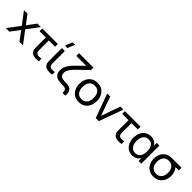

<svg xmlns="http://www.w3.org/2000/svg" viewBox="345 -2360 4052 4052"><g transform="rotate(45 2371.0 -334.0)"><path d="M116.5 0H10L216.5 -273L14.5 -540H120.5L268.5 -342L415 -540H521L319 -273L526 0H419.5L268.5 -204Z M768.5 -63.5Q756.5 -85 752.8 -108Q749 -131 749 -165V-204V-459H561V-540H1026V-459H838V-208V-175Q838 -151.5 840 -137.2Q842 -123 849 -110.5Q867.5 -77.5 912 -72.5Q921 -71.5 940 -71.5Q974 -71.5 1001 -76.5V0Q969.5 8 925.5 8Q895 8 874.5 4.5Q839.5 -1 812.8 -16.5Q786 -32 768.5 -63.5Z M1294 -787.5 1228.5 -622.5H1156L1221.5 -787.5ZM1166 -63.5Q1154 -85 1150.2 -108Q1146.5 -131 1146.5 -165V-204V-540H1235.5V-208V-175Q1235.5 -151.5 1237.5 -137.2Q1239.5 -123 1246.5 -110.5Q1265 -77.5 1309.5 -72.5Q1318.5 -71.5 1337.5 -71.5Q1371.5 -71.5 1398.5 -76.5V0Q1367 8 1323 8Q1292.5 8 1272 4.5Q1237 -1 1210.2 -16.5Q1183.5 -32 1166 -63.5Z M1826.5 120Q1828.5 64 1812.2 38.5Q1796 13 1765.5 6.5Q1735 0 1675.5 0Q1606.5 0 1557 -15.8Q1507.5 -31.5 1478 -73Q1448.5 -114.5 1448.5 -188Q1448.5 -230 1460.5 -268.2Q1472.5 -306.5 1504 -353.2Q1535.5 -400 1593.5 -460.5Q1685 -553 1774.5 -639H1478.5V-720H1910V-650Q1892 -633 1874.5 -614.5Q1864.5 -604.5 1813.2 -553.8Q1762 -503 1680 -426Q1627.5 -374 1597.5 -334.2Q1567.5 -294.5 1555 -262Q1542.5 -229.5 1542.5 -196Q1542.5 -150 1563.2 -125.5Q1584 -101 1622 -92.2Q1660 -83.5 1720 -83.5Q1741 -83.5 1766.8 -81.2Q1792.5 -79 1812.5 -73.5Q1857.5 -61 1883.5 -24.2Q1909.5 12.5 1909.5 73Q1909.5 96 1906 120Z M1940 -270.5Q1940 -354.5 1972 -419Q2004 -483.5 2063 -519.2Q2122 -555 2200 -555Q2279.5 -555 2338.5 -519Q2397.5 -483 2429 -418.5Q2460.5 -354 2460.5 -270.5Q2460.5 -186 2428.8 -121.2Q2397 -56.5 2338 -20.8Q2279 15 2200 15Q2120.5 15 2061.8 -21.2Q2003 -57.5 1971.5 -122.2Q1940 -187 1940 -270.5ZM2366 -270.5Q2366 -364 2323.5 -417.2Q2281 -470.5 2200 -470.5Q2118 -470.5 2076.2 -416.5Q2034.5 -362.5 2034.5 -270.5Q2034.5 -177 2077.2 -123.2Q2120 -69.5 2200 -69.5Q2281.5 -69.5 2323.8 -123.8Q2366 -178 2366 -270.5Z M2787.5 0H2696.5L2500.5 -540H2590.5L2742 -113.5L2893 -540H2983.5Z M3236 -63.5Q3224 -85 3220.2 -108Q3216.5 -131 3216.5 -165V-204V-459H3028.5V-540H3493.5V-459H3305.5V-208V-175Q3305.5 -151.5 3307.5 -137.2Q3309.5 -123 3316.5 -110.5Q3335 -77.5 3379.5 -72.5Q3388.5 -71.5 3407.5 -71.5Q3441.5 -71.5 3468.5 -76.5V0Q3437 8 3393 8Q3362.5 8 3342 4.5Q3307 -1 3280.2 -16.5Q3253.5 -32 3236 -63.5Z M3977 -540H4056.5V0H3977V-88Q3950.5 -39 3903 -12Q3855.5 15 3794.5 15Q3720 15 3664.8 -22Q3609.5 -59 3580.2 -124Q3551 -189 3551 -270Q3551 -351.5 3580.5 -416.2Q3610 -481 3665.8 -518Q3721.5 -555 3797 -555Q3858 -555 3904.5 -528.5Q3951 -502 3977 -453.5ZM3962 -270.5Q3962 -363.5 3922.5 -418.5Q3883 -473.5 3806.5 -473.5Q3755 -473.5 3718.8 -448Q3682.5 -422.5 3664 -376.8Q3645.5 -331 3645.5 -270Q3645.5 -211.5 3663.2 -165.5Q3681 -119.5 3717 -93Q3753 -66.5 3805.5 -66.5Q3883 -66.5 3922.5 -122Q3962 -177.5 3962 -270.5Z M4717 -540V-459H4616.5Q4649.5 -423.5 4668.2 -372.8Q4687 -322 4687 -263Q4687 -183.5 4654.5 -120.2Q4622 -57 4562.8 -21Q4503.5 15 4426.5 15Q4349.5 15 4290.2 -21Q4231 -57 4198.8 -120.5Q4166.5 -184 4166.5 -263Q4166.5 -333 4191.2 -390Q4216 -447 4261.8 -484.5Q4307.5 -522 4369.5 -534Q4390 -538 4416 -539Q4442 -540 4486.5 -540ZM4592.5 -263Q4592.5 -320 4573.2 -363.5Q4554 -407 4516.5 -431.2Q4479 -455.5 4425.5 -455.5Q4372 -455.5 4335 -430.2Q4298 -405 4279.5 -361.5Q4261 -318 4261 -263Q4261 -205 4280.2 -161.2Q4299.5 -117.5 4336.8 -93.5Q4374 -69.5 4426.5 -69.5Q4480 -69.5 4517.2 -94Q4554.5 -118.5 4573.5 -162.2Q4592.5 -206 4592.5 -263Z"/></g></svg>

Font: CCSD_manrope Medium
Style: Regular
Weight: 500
Designer: Mikhail Sharanda
Foundry: Mikhail Sharanda
Version: Version 4.503